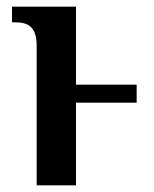

<svg xmlns="http://www.w3.org/2000/svg" viewBox="-20 -556 462 576"><path d="M90 0H208V-248H390V-302H208V-536H16V-489H25C61 -489 90 -479 90 -419Z"/></svg>

Font: Noto Serif Condensed Semi
Style: Regular
Weight: 600
Width: 3
Designer: Monotype Design Team
Foundry: Monotype Imaging Inc.
Version: Version 1.002